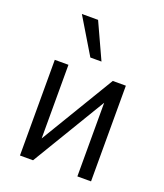

<svg xmlns="http://www.w3.org/2000/svg" viewBox="-137 -833 788 924"><g transform="rotate(20 257.0 -371.0)"><path d="M75 0V-490H145V-73H121L372 -490H439V0H369V-417H393L142 0ZM232 -559 122 -742H205L289 -559Z"/></g></svg>

Font: Nunito Sans 10pt Condensed
Style: Regular
Weight: 400
Width: 3
Designer: Vernon Adams
Foundry: Vernon Adams
Version: Version 3.101;gftools[0.9.27]